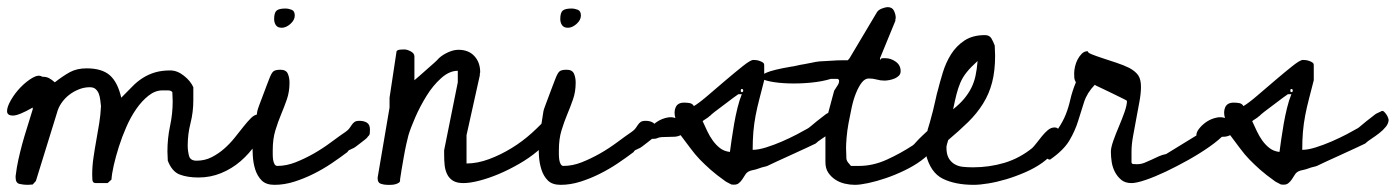

<svg xmlns="http://www.w3.org/2000/svg" viewBox="-26 -515 3897 536"><path d="M17.6 -23.4Q20.5 -47.9 25.4 -69.8Q30.3 -91.8 36.1 -113.3Q42 -134.8 49.3 -157.7Q56.6 -180.7 65.4 -210V-214.8Q26.4 -192.4 10.3 -192.4Q-5.9 -192.4 -6.3 -204.1Q-6.8 -215.8 4.4 -235.4Q15.6 -254.9 31.7 -271.5Q47.9 -288.1 64.9 -297.9Q82 -307.6 91.8 -300.8Q103.5 -300.8 110.8 -296.9Q118.2 -293 127 -285.2Q149.4 -302.7 168.9 -313.5Q188.5 -324.2 215.8 -324.2Q258.8 -324.2 280.8 -304.7Q302.7 -285.2 312.5 -242.2Q329.1 -258.8 342.8 -272.9Q356.4 -287.1 372.6 -297.4Q388.7 -307.6 407.2 -313Q425.8 -318.4 449.2 -318.4Q468.8 -318.4 487.3 -303.7Q505.9 -289.1 513.7 -271.5Q513.7 -267.6 513.7 -253.9Q513.7 -240.2 513.7 -235.4Q513.7 -202.1 505.9 -171.4Q498 -140.6 498 -108.4Q498 -94.7 501.5 -80.6Q504.9 -66.4 522.5 -66.4Q545.9 -66.4 564.9 -76.2Q584 -85.9 600.1 -100.1Q616.2 -114.3 629.4 -130.9Q642.6 -147.5 653.8 -161.6Q665 -175.8 674.8 -185.5Q684.6 -195.3 694.3 -195.3Q701.2 -195.3 709.5 -189.9Q717.8 -184.6 717.8 -176.8Q717.8 -175.8 717.3 -173.8Q716.8 -171.9 716.8 -170.9Q707 -140.6 688.5 -113.3Q669.9 -85.9 645.5 -64.9Q621.1 -43.9 591.3 -31.7Q561.5 -19.5 528.3 -19.5Q497.1 -19.5 475.6 -27.8Q454.1 -36.1 442.4 -66.4Q442.4 -69.3 441.9 -79.6Q441.4 -89.8 441.4 -91.8Q441.4 -128.9 448.7 -163.1Q456.1 -197.3 456.1 -232.4Q456.1 -235.4 455.6 -245.1Q455.1 -254.9 455.1 -257.8Q451.2 -262.7 442.9 -262.7Q434.6 -262.7 427.7 -262.7Q407.2 -262.7 388.7 -248Q370.1 -233.4 354.5 -210.9Q338.9 -188.5 326.7 -160.6Q314.5 -132.8 305.7 -105Q296.9 -77.1 291.5 -53.2Q286.1 -29.3 285.2 -13.7L274.4 -3.9H241.2Q232.4 -3.9 231.9 -13.2Q231.4 -22.5 231.4 -27.3Q231.4 -50.8 234.9 -74.7Q238.3 -98.6 242.7 -122.6Q247.1 -146.5 251 -170.9Q254.9 -195.3 255.9 -218.8Q254.9 -226.6 253.9 -235.8Q252.9 -245.1 250 -252.9Q247.1 -260.7 241.2 -266.1Q235.4 -271.5 224.6 -271.5Q209 -271.5 194.3 -265.6Q179.7 -259.8 167.5 -250.5Q155.3 -241.2 146 -228Q136.7 -214.8 132.8 -199.2L74.2 -9.8L65.4 0Q65.4 0 59.6 0.5Q53.7 1 50.8 1Q40 1 28.8 -1.5Q17.6 -3.9 17.6 -19.5Z M692.4 -205.1Q693.4 -210 698.2 -222.7Q703.1 -235.4 708.5 -250Q713.9 -264.6 718.8 -277.3Q723.6 -290 725.6 -294.9Q731.4 -310.5 736.8 -315.4Q742.2 -320.3 756.8 -320.3Q772.5 -320.3 777.3 -309.6Q782.2 -298.8 782.2 -284.2Q782.2 -258.8 774.9 -237.8Q767.6 -216.8 758.8 -195.8Q750 -174.8 742.7 -150.9Q735.4 -127 735.4 -95.7Q735.4 -91.8 735.4 -84.5Q735.4 -77.1 736.3 -69.8Q737.3 -62.5 740.2 -57.1Q743.2 -51.8 748 -51.8Q773.4 -51.8 799.3 -62Q825.2 -72.3 850.1 -86.4Q875 -100.6 897.9 -117.7Q920.9 -134.8 939.5 -147.5Q946.3 -152.3 949.7 -157.2Q953.1 -162.1 956.1 -166.5Q959 -170.9 963.4 -174.3Q967.8 -177.7 977.5 -177.7Q990.2 -177.7 998.5 -172.4Q1006.8 -167 1006.8 -153.3Q1006.8 -147.5 1006.3 -142.6Q1005.9 -137.7 1001 -133.8Q1000 -130.9 993.7 -126Q987.3 -121.1 980.5 -115.7Q973.6 -110.4 967.8 -106Q961.9 -101.6 959 -100.6Q958 -100.6 953.6 -98.1Q949.2 -95.7 948.2 -95.7Q947.3 -94.7 945.8 -93.3Q944.3 -91.8 944.3 -90.8Q923.8 -75.2 899.9 -59.1Q876 -43 849.6 -29.8Q823.2 -16.6 795.4 -7.8Q767.6 1 740.2 1Q716.8 1 704.6 -11.2Q692.4 -23.4 686.5 -42Q680.7 -60.5 679.7 -81.1Q678.7 -101.6 678.7 -118.2ZM739.3 -461.9Q739.3 -479.5 746.1 -485.4Q752.9 -491.2 770.5 -491.2Q779.3 -491.2 788.1 -487.8Q796.9 -484.4 796.9 -471.7Q796.9 -459 784.7 -448.2Q772.5 -437.5 760.7 -437.5Q749 -437.5 744.1 -444.8Q739.3 -452.1 739.3 -461.9Z M1028.3 -19.5 1061.5 -214.8V-242.2L1081.1 -372.1Q1084 -376 1091.8 -376.5Q1099.6 -377 1102.5 -377Q1110.4 -377 1120.6 -371.6Q1130.9 -366.2 1130.9 -357.4V-291Q1134.8 -293.9 1144.5 -302.7Q1154.3 -311.5 1165.5 -321.3Q1176.8 -331.1 1186.5 -339.8Q1196.3 -348.6 1199.2 -352.5Q1210 -362.3 1225.1 -369.1Q1240.2 -376 1253.9 -376Q1282.2 -376 1298.3 -358.4Q1314.5 -340.8 1314.5 -313.5Q1314.5 -311.5 1314 -311Q1313.5 -310.5 1313.5 -308.6V-304.7L1276.4 -137.7V-58.6Q1306.6 -58.6 1339.4 -70.8Q1372.1 -83 1402.3 -101.6Q1432.6 -120.1 1459 -144Q1485.4 -168 1504.9 -190.4H1508.8Q1515.6 -190.4 1520 -186Q1524.4 -181.6 1524.4 -174.8Q1524.4 -153.3 1510.3 -132.3Q1496.1 -111.3 1474.1 -92.8Q1452.1 -74.2 1423.3 -57.6Q1394.5 -41 1366.7 -29.3Q1338.9 -17.6 1312.5 -10.7Q1286.1 -3.9 1267.6 -3.9Q1249 -3.9 1238.3 -10.7Q1227.5 -17.6 1222.2 -28.8Q1216.8 -40 1215.3 -53.7Q1213.9 -67.4 1213.9 -83V-95.7L1252 -285.2V-317.4Q1228.5 -317.4 1205.6 -296.9Q1182.6 -276.4 1164.6 -247.1Q1146.5 -217.8 1133.3 -187.5Q1120.1 -157.2 1114.3 -137.7Q1112.3 -130.9 1108.4 -113.3Q1104.5 -95.7 1101.1 -76.2Q1097.7 -56.6 1094.7 -39.1Q1091.8 -21.5 1090.8 -13.7Q1091.8 -7.8 1087.4 -4.9Q1083 -2 1077.1 -0.5Q1071.3 1 1064.9 1Q1058.6 1 1054.7 1Q1045.9 1 1037.1 -2Q1028.3 -4.9 1028.3 -16.6Z M1491.2 -205.1Q1492.2 -210 1497.1 -222.7Q1502 -235.4 1507.3 -250Q1512.7 -264.6 1517.6 -277.3Q1522.5 -290 1524.4 -294.9Q1530.3 -310.5 1535.6 -315.4Q1541 -320.3 1555.7 -320.3Q1571.3 -320.3 1576.2 -309.6Q1581.1 -298.8 1581.1 -284.2Q1581.1 -258.8 1573.7 -237.8Q1566.4 -216.8 1557.6 -195.8Q1548.8 -174.8 1541.5 -150.9Q1534.2 -127 1534.2 -95.7Q1534.2 -91.8 1534.2 -84.5Q1534.2 -77.1 1535.2 -69.8Q1536.1 -62.5 1539.1 -57.1Q1542 -51.8 1546.9 -51.8Q1572.3 -51.8 1598.1 -62Q1624 -72.3 1648.9 -86.4Q1673.8 -100.6 1696.8 -117.7Q1719.7 -134.8 1738.3 -147.5Q1745.1 -152.3 1748.5 -157.2Q1752 -162.1 1754.9 -166.5Q1757.8 -170.9 1762.2 -174.3Q1766.6 -177.7 1776.4 -177.7Q1789.1 -177.7 1797.4 -172.4Q1805.7 -167 1805.7 -153.3Q1805.7 -147.5 1805.2 -142.6Q1804.7 -137.7 1799.8 -133.8Q1798.8 -130.9 1792.5 -126Q1786.1 -121.1 1779.3 -115.7Q1772.5 -110.4 1766.6 -106Q1760.7 -101.6 1757.8 -100.6Q1756.8 -100.6 1752.4 -98.1Q1748 -95.7 1747.1 -95.7Q1746.1 -94.7 1744.6 -93.3Q1743.2 -91.8 1743.2 -90.8Q1722.7 -75.2 1698.7 -59.1Q1674.8 -43 1648.4 -29.8Q1622.1 -16.6 1594.2 -7.8Q1566.4 1 1539.1 1Q1515.6 1 1503.4 -11.2Q1491.2 -23.4 1485.4 -42Q1479.5 -60.5 1478.5 -81.1Q1477.5 -101.6 1477.5 -118.2ZM1538.1 -461.9Q1538.1 -479.5 1544.9 -485.4Q1551.8 -491.2 1569.3 -491.2Q1578.1 -491.2 1586.9 -487.8Q1595.7 -484.4 1595.7 -471.7Q1595.7 -459 1583.5 -448.2Q1571.3 -437.5 1559.6 -437.5Q1547.9 -437.5 1543 -444.8Q1538.1 -452.1 1538.1 -461.9Z M1874 -137.7Q1866.2 -133.8 1857.4 -133.3Q1848.6 -132.8 1839.8 -132.8Q1831.1 -132.8 1822.3 -132.3Q1813.5 -131.8 1804.7 -127.9Q1788.1 -126 1783.2 -130.4Q1778.3 -134.8 1780.3 -142.6Q1782.2 -150.4 1791 -160.2Q1799.8 -169.9 1811 -176.8Q1822.3 -183.6 1835.4 -186.5Q1848.6 -189.5 1859.4 -185.5Q1854.5 -203.1 1860.4 -215.8Q1866.2 -228.5 1883.8 -228.5Q1892.6 -228.5 1899.9 -227.1Q1907.2 -225.6 1911.1 -218.8Q1925.8 -227.5 1950.2 -248.5Q1974.6 -269.5 2000.5 -291.5Q2026.4 -313.5 2047.9 -330.6Q2069.3 -347.7 2077.1 -347.7Q2080.1 -347.7 2085 -347.2Q2089.8 -346.7 2095.2 -344.7Q2100.6 -342.8 2104 -340.3Q2107.4 -337.9 2107.4 -333V-291Q2100.6 -263.7 2094.2 -239.7Q2087.9 -215.8 2083.5 -192.9Q2079.1 -169.9 2077.1 -146.5Q2075.2 -123 2075.2 -96.7Q2090.8 -96.7 2112.8 -103.5Q2134.8 -110.4 2157.2 -120.1Q2179.7 -129.9 2199.2 -140.1Q2218.8 -150.4 2230.5 -157.2Q2232.4 -158.2 2239.3 -164.1Q2246.1 -169.9 2253.9 -176.3Q2261.7 -182.6 2269 -188Q2276.4 -193.4 2278.3 -195.3Q2280.3 -197.3 2288.1 -200.7Q2295.9 -204.1 2296.9 -205.1Q2300.8 -206.1 2304.2 -202.6Q2307.6 -199.2 2310.5 -194.8Q2313.5 -190.4 2314.9 -186Q2316.4 -181.6 2316.4 -180.7Q2316.4 -170.9 2308.6 -161.1Q2300.8 -151.4 2290 -143.1Q2279.3 -134.8 2268.1 -127.4Q2256.8 -120.1 2251 -114.3Q2243.2 -110.4 2224.1 -101.6Q2205.1 -92.8 2183.6 -83Q2162.1 -73.2 2143.1 -64.5Q2124 -55.7 2116.2 -51.8Q2114.3 -50.8 2107.4 -49.3Q2100.6 -47.9 2092.8 -44.9Q2085 -42 2077.6 -40.5Q2070.3 -39.1 2068.4 -38.1Q2059.6 -35.2 2055.2 -28.3Q2050.8 -21.5 2046.4 -14.6Q2042 -7.8 2035.6 -2.9Q2029.3 2 2015.6 0Q2014.6 -1 2007.3 -4.4Q2000 -7.8 1998 -9.8Q1974.6 -26.4 1958 -41Q1941.4 -55.7 1927.7 -69.8Q1914.1 -84 1901.9 -100.6Q1889.6 -117.2 1874 -137.7ZM1935.5 -176.8Q1942.4 -162.1 1948.7 -148.4Q1955.1 -134.8 1963.9 -122.6Q1972.7 -110.4 1983.9 -101.6Q1995.1 -92.8 2011.7 -90.8Q2013.7 -105.5 2016.6 -126Q2019.5 -146.5 2023.4 -168.9Q2027.3 -191.4 2032.7 -213.4Q2038.1 -235.4 2044.9 -252H2035.2Q2019.5 -241.2 2005.9 -230.5Q1993.2 -220.7 1980.5 -211.4Q1967.8 -202.1 1960 -195.3Q1959 -194.3 1957 -192.4Q1955.1 -190.4 1954.1 -190.4Q1953.1 -188.5 1945.3 -183.6Q1937.5 -178.7 1935.5 -176.8ZM2044.9 -266.6Q2042 -266.6 2042 -262.2Q2042 -257.8 2044.9 -257.8Q2048.8 -257.8 2048.8 -262.2Q2048.8 -266.6 2044.9 -266.6Z M2302.7 -261.7Q2304.7 -265.6 2310.5 -273.9Q2316.4 -282.2 2316.4 -288.1V-291Q2316.4 -292 2314.5 -293.5Q2312.5 -294.9 2311.5 -294.9H2293.9Q2268.6 -287.1 2236.8 -284.2Q2205.1 -281.2 2175.3 -282.2Q2145.5 -283.2 2124 -287.6Q2102.5 -292 2098.6 -297.9Q2094.7 -303.7 2113.3 -312Q2131.8 -320.3 2183.6 -329.1Q2186.5 -329.1 2196.8 -331.5Q2207 -334 2219.2 -335.9Q2231.4 -337.9 2242.2 -340.3Q2252.9 -342.8 2255.9 -342.8Q2259.8 -343.8 2272.5 -344.2Q2285.2 -344.7 2298.3 -345.7Q2311.5 -346.7 2323.7 -346.7Q2335.9 -346.7 2340.8 -346.7L2345.7 -352.5L2421.9 -480.5Q2425.8 -487.3 2436 -491.2Q2446.3 -495.1 2452.1 -495.1Q2464.8 -495.1 2469.7 -484.9Q2474.6 -474.6 2474.6 -464.8Q2474.6 -463.9 2474.1 -462.9Q2473.6 -461.9 2473.6 -460.9V-457L2430.7 -352.5V-346.7Q2432.6 -352.5 2438 -352.5Q2443.4 -352.5 2446.3 -352.5Q2460.9 -352.5 2474.6 -342.8Q2488.3 -333 2488.3 -316.4Q2488.3 -308.6 2483.4 -303.7Q2478.5 -298.8 2471.7 -295.9Q2464.8 -293 2457 -291.5Q2449.2 -290 2443.4 -290Q2431.6 -290 2421.4 -293Q2411.1 -295.9 2399.4 -295.9Q2388.7 -295.9 2379.9 -284.7Q2371.1 -273.4 2363.8 -255.4Q2356.4 -237.3 2351.6 -214.8Q2346.7 -192.4 2342.8 -170.9Q2338.9 -149.4 2337.4 -130.9Q2335.9 -112.3 2335.9 -102.5Q2335.9 -98.6 2336.4 -86.9Q2336.9 -75.2 2336.9 -71.3Q2337.9 -65.4 2341.8 -61Q2345.7 -56.6 2349.6 -51.8H2372.1Q2411.1 -51.8 2449.7 -69.3Q2488.3 -86.9 2522.5 -109.4Q2524.4 -110.4 2531.7 -118.7Q2539.1 -127 2547.9 -135.3Q2556.6 -143.6 2564 -150.4Q2571.3 -157.2 2574.2 -157.2Q2581.1 -157.2 2586.9 -150.4Q2592.8 -143.6 2592.8 -135.7Q2592.8 -117.2 2579.6 -99.6Q2566.4 -82 2545.9 -66.9Q2525.4 -51.8 2499 -39.1Q2472.7 -26.4 2446.8 -17.6Q2420.9 -8.8 2397.9 -3.9Q2375 1 2360.4 1Q2346.7 1 2332 -2.4Q2317.4 -5.9 2305.7 -13.7Q2293.9 -21.5 2286.1 -33.2Q2278.3 -44.9 2278.3 -62.5V-170.9Z M2563.5 -152.3Q2565.4 -158.2 2569.8 -173.3Q2574.2 -188.5 2578.6 -206.1Q2583 -223.6 2586.4 -239.7Q2589.8 -255.9 2591.8 -261.7Q2597.7 -285.2 2606 -312.5Q2614.3 -339.8 2628.9 -363.3Q2643.6 -386.7 2666.5 -401.9Q2689.5 -417 2723.6 -417Q2736.3 -417 2741.7 -407.7Q2747.1 -398.4 2751 -387.7Q2751 -383.8 2751.5 -373.5Q2752 -363.3 2752 -359.4Q2752 -317.4 2743.7 -285.2Q2735.4 -252.9 2718.3 -225.6Q2701.2 -198.2 2676.8 -174.3Q2652.3 -150.4 2621.1 -124Q2620.1 -121.1 2618.2 -114.3Q2616.2 -107.4 2616.2 -104.5V-102.5Q2616.2 -85 2622.1 -74.2Q2627.9 -63.5 2638.2 -57.1Q2648.4 -50.8 2661.6 -49.3Q2674.8 -47.9 2690.4 -47.9Q2736.3 -47.9 2778.3 -60.5Q2820.3 -73.2 2855.5 -101.6Q2860.4 -106.4 2867.7 -115.7Q2875 -125 2882.8 -134.8Q2890.6 -144.5 2899.4 -151.9Q2908.2 -159.2 2918 -159.2Q2927.7 -159.2 2929.7 -151.4Q2931.6 -143.6 2931.6 -135.7Q2931.6 -114.3 2918.5 -95.2Q2905.3 -76.2 2884.3 -61Q2863.3 -45.9 2836.4 -34.2Q2809.6 -22.5 2783.2 -14.6Q2756.8 -6.8 2732.9 -2.9Q2709 1 2692.4 1Q2640.6 1 2606 -16.1Q2571.3 -33.2 2558.6 -85ZM2703.1 -344.7Q2683.6 -327.1 2672.4 -313Q2661.1 -298.8 2654.8 -283.7Q2648.4 -268.6 2644 -251Q2639.6 -233.4 2634.8 -210Q2653.3 -224.6 2665.5 -239.3Q2677.7 -253.9 2685.5 -269.5Q2693.4 -285.2 2697.3 -303.2Q2701.2 -321.3 2703.1 -344.7Z M2887.7 -116.2Q2915 -136.7 2928.2 -156.2Q2941.4 -175.8 2949.2 -195.3Q2957 -214.8 2961.9 -236.8Q2966.8 -258.8 2977.5 -285.2Q2973.6 -292 2973.1 -297.4Q2972.7 -302.7 2972.7 -310.5Q2972.7 -318.4 2975.1 -329.1Q2977.5 -339.8 2982.4 -349.1Q2987.3 -358.4 2994.1 -365.2Q3001 -372.1 3010.7 -372.1Q3009.8 -368.2 3022 -363.3Q3034.2 -358.4 3052.2 -352.5Q3070.3 -346.7 3090.8 -339.8Q3111.3 -333 3127 -325.2Q3144.5 -315.4 3151.9 -304.2Q3159.2 -293 3159.2 -272.5Q3159.2 -253.9 3154.8 -230.5Q3150.4 -207 3146 -183.1Q3141.6 -159.2 3137.2 -135.3Q3132.8 -111.3 3132.8 -91.8V-66.4Q3131.8 -57.6 3137.2 -57.1Q3142.6 -56.6 3147.5 -56.6Q3159.2 -56.6 3168.9 -60.5Q3178.7 -64.5 3189 -69.3Q3199.2 -74.2 3209 -78.6Q3218.8 -83 3229.5 -85L3315.4 -137.7Q3319.3 -144.5 3325.7 -148.9Q3332 -153.3 3337.9 -157.2Q3347.7 -163.1 3361.3 -173.8Q3368.2 -179.7 3376 -185.5H3405.3Q3408.2 -185.5 3409.2 -179.7Q3410.2 -173.8 3410.2 -170.9Q3410.2 -159.2 3393.6 -141.6Q3377 -124 3350.6 -105.5Q3324.2 -86.9 3292 -68.8Q3259.8 -50.8 3229 -36.1Q3198.2 -21.5 3172.4 -12.7Q3146.5 -3.9 3132.8 -3.9Q3115.2 -3.9 3104.5 -12.7Q3093.8 -21.5 3086.9 -34.2Q3080.1 -46.9 3077.6 -62Q3075.2 -77.1 3075.2 -91.8Q3075.2 -102.5 3082 -122.1Q3088.9 -141.6 3097.7 -162.1Q3106.4 -182.6 3113.3 -202.1Q3120.1 -221.7 3120.1 -233.4Q3120.1 -234.4 3106 -241.2Q3091.8 -248 3075.2 -256.3Q3058.6 -264.6 3044.4 -271Q3030.3 -277.3 3030.3 -278.3Q3008.8 -255.9 3000.5 -230.5Q2992.2 -205.1 2983.9 -177.7Q2975.6 -150.4 2959.5 -123Q2943.4 -95.7 2905.3 -69.3Q2904.3 -69.3 2900.9 -70.3Q2897.5 -71.3 2894 -75.7Q2890.6 -80.1 2888.7 -89.4Q2886.7 -98.6 2887.7 -116.2Z M3408.2 -137.7Q3400.4 -133.8 3391.6 -133.3Q3382.8 -132.8 3374 -132.8Q3365.2 -132.8 3356.4 -132.3Q3347.7 -131.8 3338.9 -127.9Q3322.3 -126 3317.4 -130.4Q3312.5 -134.8 3314.5 -142.6Q3316.4 -150.4 3325.2 -160.2Q3334 -169.9 3345.2 -176.8Q3356.4 -183.6 3369.6 -186.5Q3382.8 -189.5 3393.6 -185.5Q3388.7 -203.1 3394.5 -215.8Q3400.4 -228.5 3418 -228.5Q3426.8 -228.5 3434.1 -227.1Q3441.4 -225.6 3445.3 -218.8Q3460 -227.5 3484.4 -248.5Q3508.8 -269.5 3534.7 -291.5Q3560.5 -313.5 3582 -330.6Q3603.5 -347.7 3611.3 -347.7Q3614.3 -347.7 3619.1 -347.2Q3624 -346.7 3629.4 -344.7Q3634.8 -342.8 3638.2 -340.3Q3641.6 -337.9 3641.6 -333V-291Q3634.8 -263.7 3628.4 -239.7Q3622.1 -215.8 3617.7 -192.9Q3613.3 -169.9 3611.3 -146.5Q3609.4 -123 3609.4 -96.7Q3625 -96.7 3647 -103.5Q3668.9 -110.4 3691.4 -120.1Q3713.9 -129.9 3733.4 -140.1Q3752.9 -150.4 3764.6 -157.2Q3766.6 -158.2 3773.4 -164.1Q3780.3 -169.9 3788.1 -176.3Q3795.9 -182.6 3803.2 -188Q3810.5 -193.4 3812.5 -195.3Q3814.5 -197.3 3822.3 -200.7Q3830.1 -204.1 3831.1 -205.1Q3835 -206.1 3838.4 -202.6Q3841.8 -199.2 3844.7 -194.8Q3847.7 -190.4 3849.1 -186Q3850.6 -181.6 3850.6 -180.7Q3850.6 -170.9 3842.8 -161.1Q3835 -151.4 3824.2 -143.1Q3813.5 -134.8 3802.2 -127.4Q3791 -120.1 3785.2 -114.3Q3777.3 -110.4 3758.3 -101.6Q3739.3 -92.8 3717.8 -83Q3696.3 -73.2 3677.2 -64.5Q3658.2 -55.7 3650.4 -51.8Q3648.4 -50.8 3641.6 -49.3Q3634.8 -47.9 3627 -44.9Q3619.1 -42 3611.8 -40.5Q3604.5 -39.1 3602.5 -38.1Q3593.8 -35.2 3589.4 -28.3Q3585 -21.5 3580.6 -14.6Q3576.2 -7.8 3569.8 -2.9Q3563.5 2 3549.8 0Q3548.8 -1 3541.5 -4.4Q3534.2 -7.8 3532.2 -9.8Q3508.8 -26.4 3492.2 -41Q3475.6 -55.7 3461.9 -69.8Q3448.2 -84 3436 -100.6Q3423.8 -117.2 3408.2 -137.7ZM3469.7 -176.8Q3476.6 -162.1 3482.9 -148.4Q3489.3 -134.8 3498 -122.6Q3506.8 -110.4 3518.1 -101.6Q3529.3 -92.8 3545.9 -90.8Q3547.9 -105.5 3550.8 -126Q3553.7 -146.5 3557.6 -168.9Q3561.5 -191.4 3566.9 -213.4Q3572.3 -235.4 3579.1 -252H3569.3Q3553.7 -241.2 3540 -230.5Q3527.3 -220.7 3514.6 -211.4Q3502 -202.1 3494.1 -195.3Q3493.2 -194.3 3491.2 -192.4Q3489.3 -190.4 3488.3 -190.4Q3487.3 -188.5 3479.5 -183.6Q3471.7 -178.7 3469.7 -176.8ZM3579.1 -266.6Q3576.2 -266.6 3576.2 -262.2Q3576.2 -257.8 3579.1 -257.8Q3583 -257.8 3583 -262.2Q3583 -266.6 3579.1 -266.6Z"/></svg>

Font: Cedarville Cursive
Style: Regular
Weight: 400
Designer: Kimberly Geswein
Foundry: Kimberly Geswein
Version: Version 1.001 2010